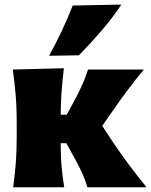

<svg xmlns="http://www.w3.org/2000/svg" viewBox="-20 -796 643 816"><path d="M36 0Q43 -52.5 47 -102.2Q51 -152 51 -214.5V-272.5Q51 -345 46.2 -396.5Q41.5 -448 34.5 -500.5L251.5 -506Q245.5 -456 241.8 -407.5Q238 -359 238 -308.5H263.5L300.5 -376.5Q317 -407.5 330.8 -438.5Q344.5 -469.5 354 -500.5H591.5Q553 -454.5 519.5 -409.2Q486 -364 454.5 -318.5L414.5 -261L464 -186Q495.5 -139.5 530.2 -93Q565 -46.5 603 0H351.5Q343.5 -28.5 330.5 -57.5Q317.5 -86.5 302 -114.5L262 -187.5H238V-176Q238 -129 241.8 -87Q245.5 -45 253 0ZM188.5 -559Q248 -666.5 289 -772.5L496 -776.5Q458.5 -720.5 412.2 -666.5Q366 -612.5 315.5 -561Z"/></svg>

Font: Commissioner Flair ExtraBold
Style: Regular
Weight: 800
Designer: Kostas Bartsokas
Foundry: Kostas Bartsokas
Version: Version 1.000; ttfautohint (v1.8.3)